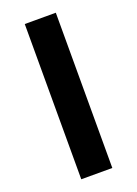

<svg xmlns="http://www.w3.org/2000/svg" viewBox="-142 -800 614 860"><g transform="rotate(-20 165.0 -370.0)"><path d="M91 0H239V-740H91Z"/></g></svg>

Font: Spoqa Han Sans Neo Bold
Style: Bold
Weight: 700
Designer: [Spoqa Han Sans Neo] Dong-huui Kim  Younghwa Kang  Yujin Lee  [Noto Sans] Ryoko NISHIZUKA  (kana & ideographs); Paul D. 
Foundry: Spoqa (http://www.spoqa-han-sans.com)
Version: Version 1.000